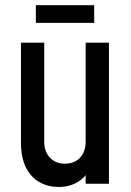

<svg xmlns="http://www.w3.org/2000/svg" viewBox="-20 -710 508 742"><path d="M206 12.5Q166.5 12.5 133.5 -5.5Q100.5 -23.5 80.8 -61.8Q61 -100 61 -161.5V-545H151V-161.5Q151 -124 172.8 -100.8Q194.5 -77.5 230.5 -77.5Q268 -77.5 289.5 -100.8Q311 -124 311 -161.5V-545H401V0H311V-76L326.5 -56Q309 -23.5 278.5 -5.5Q248 12.5 206 12.5ZM118.5 -690H344V-621.5H118.5Z"/></svg>

Font: Mohave Light Medium
Style: Regular
Weight: 500
Version: Version 2.003